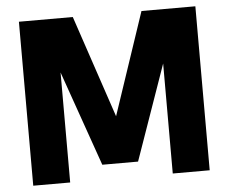

<svg xmlns="http://www.w3.org/2000/svg" viewBox="-50 -755 969 813"><g transform="rotate(-5 434.0 -348.5)"><path d="M59 -697H288L434 -262.5L580 -697H809V0H652V-467.5L510 -63H358L216 -467.5V0H59Z"/></g></svg>

Font: HK Grotesk Black
Style: Regular
Weight: 900
Designer: Alfredo Marco Pradil
Foundry: Hanken Design Co.
Version: Version 3.001